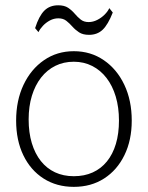

<svg xmlns="http://www.w3.org/2000/svg" viewBox="-20 -710 573 744"><path d="M266 14.1Q199.5 14.1 149 -18.1Q98.5 -50.4 70.5 -108.3Q42.5 -166.2 42.5 -242.7Q42.5 -320.7 71.2 -381.4Q100 -442.1 150.5 -476.8Q201 -511.6 266 -511.6Q331.5 -511.6 382.2 -476.8Q433 -442.1 461.8 -381.4Q490.5 -320.7 490.5 -242.7Q490.5 -166.7 462.2 -108.8Q434 -50.9 383.5 -18.4Q333 14.1 266 14.1ZM266 -27.2Q307 -27.2 339.2 -41.8Q371.5 -56.4 394.2 -84.3Q417 -112.3 429 -152.3Q441 -192.3 441 -242.7Q441 -294 428.5 -335.8Q416 -377.6 392.8 -407.8Q369.5 -438.1 337.2 -454.4Q305 -470.8 266 -470.8Q226.5 -470.8 194.5 -454.9Q162.5 -439.1 139.2 -409.4Q116 -379.6 103.5 -338.6Q91 -297.6 91 -247.2Q91 -196.4 103.2 -155.6Q115.5 -114.8 138.2 -86.1Q161 -57.4 193.2 -42.3Q225.5 -27.2 266 -27.2ZM325 -575Q301 -575 286.2 -584.8Q271.5 -594.5 260.5 -607Q249.5 -619.5 237.2 -629.2Q225 -639 206 -639Q189 -639 173.5 -630.8Q158 -622.5 146.5 -610.2Q135 -598 129 -585.5L116 -601Q131 -648 151.8 -668.8Q172.5 -689.5 205.5 -689.5Q229.5 -689.5 244 -679.8Q258.5 -670 269.5 -657Q280.5 -644 292.8 -634.2Q305 -624.5 323.5 -624.5Q340.5 -624.5 356.8 -632.8Q373 -641 385.5 -653.5Q398 -666 403.5 -678.5L417 -661.5Q398.5 -614.5 377.8 -594.8Q357 -575 325 -575Z"/></svg>

Font: Russolo 10pt ExtraLight
Style: Regular
Weight: 200
Designer: Micah Stupak-Hahn
Version: Version 1.000